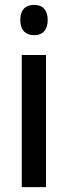

<svg xmlns="http://www.w3.org/2000/svg" viewBox="-20 -765 277 785"><path d="M120 -745C84 -745 63 -725 63 -683C63 -642 85 -621 120 -621C154 -621 175 -642 175 -683C175 -724 155 -745 120 -745ZM168 -540H69V0H168Z"/></svg>

Font: Noto Sans Sinhala Condensed Medium
Style: Regular
Weight: 500
Width: 3
Designer: Jelle Bosma - Monotype Design Team
Foundry: Monotype Imaging Inc.
Version: Version 2.006